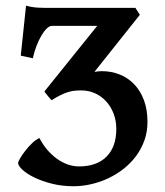

<svg xmlns="http://www.w3.org/2000/svg" viewBox="-20 -643 581 677"><path d="M500 -212.9Q500 -178.2 489.3 -148.2Q478.5 -118.2 460 -93Q441.4 -67.9 416.3 -48.1Q391.1 -28.3 362.3 -14.6Q333.5 -1 302 6.3Q270.5 13.7 239.7 13.7Q197.8 13.7 161.9 4.4Q126 -4.9 99.9 -17.8Q73.7 -30.8 58.8 -44.7Q43.9 -58.6 43.9 -68.4Q43.9 -72.8 51 -85Q58.1 -97.2 69.1 -111.3Q80.1 -125.5 93.3 -138.2Q106.4 -150.9 119.1 -156.2Q130.9 -133.3 146.7 -114.7Q162.6 -96.2 180.7 -83.3Q198.7 -70.3 218.5 -63.2Q238.3 -56.2 258.8 -56.2Q321.3 -56.2 355.7 -90.8Q390.1 -125.5 390.1 -188Q390.1 -217.3 380.6 -242.2Q371.1 -267.1 354.5 -285.4Q337.9 -303.7 315.2 -314Q292.5 -324.2 266.1 -324.2Q254.4 -324.2 244.4 -323.2Q234.4 -322.3 224.4 -319.6Q214.4 -316.9 203.6 -312.3Q192.9 -307.6 179.7 -300.3L162.1 -289.6L160.6 -291Q158.7 -293 155.5 -296.6Q152.3 -300.3 148.9 -304.4Q145.5 -308.6 142.3 -312.5Q139.2 -316.4 137.7 -318.8L136.7 -320.3V-320.8L137.2 -321.3L322.8 -551.8H163.1Q154.3 -551.8 144.5 -542.2Q134.8 -532.7 125.7 -517.1Q116.7 -501.5 108.6 -480.7Q100.6 -460 95.7 -437.5L53.2 -446.8L71.8 -623Q82 -620.1 92.5 -618.4Q103 -616.7 114.7 -616Q126.5 -615.2 139.6 -615.2H457.5L473.1 -590.8L313 -389.6Q319.8 -390.6 326.4 -391.4Q333 -392.1 338.9 -392.1Q373 -392.1 402.6 -380.1Q432.1 -368.2 453.9 -345.2Q475.6 -322.3 487.8 -289.1Q500 -255.9 500 -212.9Z"/></svg>

Font: Gentium Basic
Style: Bold
Weight: 700
Designer: J. Victor Gaultney and Annie Olsen
Foundry: SIL International
Version: Version 1.100